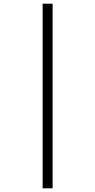

<svg xmlns="http://www.w3.org/2000/svg" viewBox="-20 -780 517 1040"><path d="M211 240H265V-760H211Z"/></svg>

Font: Noto Serif Devanagari Condensed
Style: Regular
Weight: 400
Width: 3
Designer: Universal Thirst, Indian Type Foundry and the Monotype Design Team
Foundry: Monotype Imaging Inc.
Version: Version 2.004